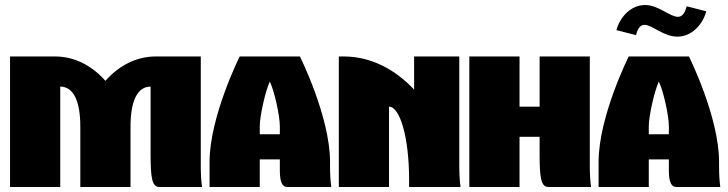

<svg xmlns="http://www.w3.org/2000/svg" viewBox="-20 -745 2900 765"><path d="M20 -520V0H220V-400C272 -400 300 -344 300 -240V0H500V-240C500 -344 528 -400 580 -400V-130C580 -35 586 0 615 0H785C782 -20 780 -49 780 -80V-520H600C523 -520 453 -483 400 -423C347 -483 277 -520 200 -520Z M935 -520C935 -520 815 -280 815 -100V0H1015V-110H1095V-70C1095 -35 1098 0 1125 0H1300C1297 -20 1295 -49 1295 -80V-100C1295 -280 1175 -520 1175 -520ZM1015 -210V-242C1015 -284 1038 -384 1055 -420C1073 -384 1095 -284 1095 -242V-210Z M1330 -520V0H1530V-320C1574 -320 1610 -196 1610 -30V0H1815C1812 -20 1810 -49 1810 -80V-520H1630V-388C1552 -471 1455 -520 1350 -520Z M1850 -520V0H2050V-200H2130V-130C2130 -35 2136 0 2165 0H2335C2332 -20 2330 -50 2330 -80V-520H2130V-320H2050V-520Z M2514 -605C2522 -636 2534 -646 2548 -646C2579 -646 2623 -599 2679 -599C2735 -599 2780 -646 2794 -700L2716 -720C2708 -689 2696 -678 2681 -678C2649 -678 2603 -725 2551 -725C2490 -725 2449 -673 2436 -625ZM2485 -520C2485 -520 2365 -280 2365 -100V0H2565V-110H2645V-70C2645 -35 2648 0 2675 0H2850C2847 -20 2845 -49 2845 -80V-100C2845 -280 2725 -520 2725 -520ZM2565 -210V-242C2565 -284 2588 -384 2605 -420C2623 -384 2645 -284 2645 -242V-210Z"/></svg>

Font: MikodacsPCS
Style: Regular
Weight: 900
Designer: gluk (gluksza@wp.pl)
Foundry: gluk (gluksza@wp.pl)
Version: Version 0.27